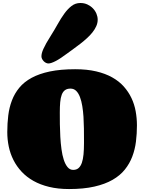

<svg xmlns="http://www.w3.org/2000/svg" viewBox="-20 -1255 967 1287"><path d="M442.9 12.2Q369.1 12.2 309.6 -2.2Q250 -16.6 204.1 -42.5Q158.2 -68.4 125 -104Q91.8 -139.6 70.3 -182.1Q48.8 -224.6 38.8 -272.2Q28.8 -319.8 28.8 -370.1Q28.8 -427.7 35.4 -481.2Q42 -534.7 59.8 -581.5Q77.6 -628.4 109.4 -667Q141.1 -705.6 191.7 -733.2Q242.2 -760.7 314 -775.9Q385.7 -791 483.9 -791Q563 -791 624.5 -776.6Q686 -762.2 732.2 -736.3Q778.3 -710.4 809.8 -675Q841.3 -639.6 861.1 -597.9Q880.9 -556.2 889.4 -509.3Q897.9 -462.4 897.9 -414.1Q897.9 -359.4 891.4 -306.4Q884.8 -253.4 866.9 -206.1Q849.1 -158.7 817.1 -118.7Q785.2 -78.6 734.6 -49.6Q684.1 -20.5 612.3 -4.2Q540.5 12.2 442.9 12.2ZM470.7 -116.2Q492.7 -116.2 506.6 -128.4Q520.5 -140.6 528.6 -163.6Q536.6 -186.5 539.8 -219.7Q543 -252.9 543 -294.9V-316.9Q543 -354 542.5 -393.8Q542 -433.6 539.6 -471.9Q537.1 -510.3 531.5 -544.4Q525.9 -578.6 515.9 -604.7Q505.9 -630.9 490.5 -646Q475.1 -661.1 452.6 -661.1Q429.7 -661.1 415.5 -650.6Q401.4 -640.1 393.8 -619.9Q386.2 -599.6 383.5 -569.8Q380.9 -540 380.9 -501Q380.9 -465.3 381.3 -422.9Q381.8 -380.4 384.3 -337.6Q386.7 -294.9 392.1 -254.9Q397.5 -214.8 407.5 -184.1Q417.5 -153.3 432.9 -134.8Q448.2 -116.2 470.7 -116.2ZM257.8 -877Q257.8 -887.2 260.7 -899.2Q263.7 -911.1 271 -927.5Q278.3 -943.8 290.5 -965.8Q302.7 -987.8 321.8 -1017.6Q345.2 -1054.7 366.7 -1093.3Q388.2 -1131.8 410.9 -1163.3Q433.6 -1194.8 459.5 -1214.8Q485.4 -1234.9 518.6 -1234.9Q544.9 -1234.9 566.2 -1224.9Q587.4 -1214.8 602.8 -1199Q618.2 -1183.1 626.5 -1163.1Q634.8 -1143.1 634.8 -1123Q634.8 -1100.6 625.2 -1079.3Q615.7 -1058.1 599.6 -1037.8Q583.5 -1017.6 562.7 -998.8Q542 -980 519.5 -962.4Q497.1 -944.8 474.9 -929Q452.6 -913.1 433.6 -898.9Q384.3 -861.8 353 -845.7Q321.8 -829.6 304.7 -829.6Q295.9 -829.6 287.4 -834Q278.8 -838.4 272.2 -845.5Q265.6 -852.5 261.7 -860.8Q257.8 -869.1 257.8 -877Z"/></svg>

Font: Corben
Style: Bold
Weight: 700
Designer: vernon adams
Foundry: vernon adams
Version: Version 1.101; ttfautohint (v1.6)